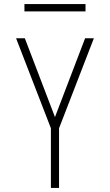

<svg xmlns="http://www.w3.org/2000/svg" viewBox="-20 -923 540 943"><path d="M230 0V-293L59 -735H102L250 -348L398 -735H441L270 -293V0ZM100 -867V-903H400V-867Z"/></svg>

Font: Iosevka SS04 Extralight
Style: Regular
Weight: 200
Monospace: yes
Designer: Belleve Invis
Foundry: Belleve Invis
Version: Version 19.0.0; ttfautohint (v1.8.4)